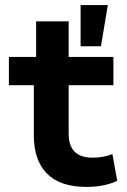

<svg xmlns="http://www.w3.org/2000/svg" viewBox="-20 -725 501 755"><path d="M321 10Q216 10 164.5 -42.5Q113 -95 113 -193V-390H15V-501H122V-641H250V-501H426V-390H250V-199Q250 -152 273.5 -128.5Q297 -105 345 -105Q365 -105 384.5 -108.5Q404 -112 422 -119L441 -14Q416 -2 385 4Q354 10 321 10ZM297 -543V-705H404L377 -543Z"/></svg>

Font: Nunito Sans 7pt
Style: Bold
Weight: 700
Designer: Vernon Adams
Foundry: Vernon Adams
Version: Version 3.101;gftools[0.9.27]